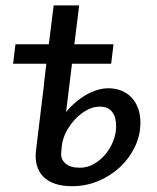

<svg xmlns="http://www.w3.org/2000/svg" viewBox="-20 -668 570 696"><path d="M36 -507.5H157L174.5 -648.5H267L249.5 -507.5H391.5L383 -437H241L219.5 -261.5Q235 -281 253.8 -297Q272.5 -313 292.2 -324.2Q312 -335.5 332.5 -341.8Q353 -348 372.5 -348Q399.5 -348 421 -339Q442.5 -330 457.5 -313.8Q472.5 -297.5 480.8 -274.8Q489 -252 489 -224Q489 -177.5 469 -135.8Q449 -94 415 -62.2Q381 -30.5 336.2 -11.8Q291.5 7 241.5 7Q205.5 7 179.2 -2Q153 -11 136.5 -28Q120 -45 113.5 -69Q107 -93 110.5 -122.5L139.5 -361.5H139L148 -437H27.5ZM202 -116Q199 -92 216.5 -76Q234 -60 270 -60Q296.5 -60 320.2 -73.5Q344 -87 362 -108.5Q380 -130 390.5 -157Q401 -184 401 -211Q401 -225 398 -237.8Q395 -250.5 388.2 -260.2Q381.5 -270 369.8 -275.8Q358 -281.5 341 -281.5Q318 -281.5 295 -269Q272 -256.5 252.8 -236.2Q233.5 -216 220.2 -190.5Q207 -165 204 -139Z"/></svg>

Font: Lato Medium
Style: Italic
Weight: 500
Italic angle: -7°
Designer: Lukasz Dziedzic
Foundry: tyPoland Lukasz Dziedzic
Version: Version 2.006; 2014-01-15